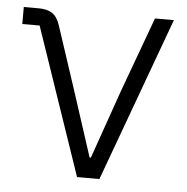

<svg xmlns="http://www.w3.org/2000/svg" viewBox="-43 -555 583 598"><g transform="rotate(5 248.5 -256.5)"><path d="M219.2 0 62 -460H7.8V-513.2H54.2Q81.1 -513.2 96.7 -502.9Q112.3 -492.7 121.1 -466.8L183.1 -278.8L252.9 -64H256.8L332 -278.8L418 -513.2H477.1L289.1 0Z"/></g></svg>

Font: Anuphan Light
Style: Regular
Weight: 300
Designer: Mike Abbink, Paul van der Laan, Pieter van Rosmalen, Mint Tantisuwanna
Foundry: Bold Monday; Cadson Demak
Version: Version 3.002;hotconv 1.0.109;makeotfexe 2.5.65596